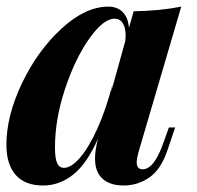

<svg xmlns="http://www.w3.org/2000/svg" viewBox="-20 -551 599 585"><path d="M513.7 -162.6 488.8 -89.4Q468.8 -32.7 433.6 -9.3Q398.4 14.2 356.9 14.2Q304.7 14.2 282.7 -17.6Q269.5 -37.1 269.5 -67.9Q269.5 -91.8 278.3 -127.9Q245.1 -52.7 203.4 -19.3Q161.6 14.2 111.3 14.2Q55.7 14.2 27.6 -18.3Q-0.5 -50.8 -0.5 -109.4Q-0.5 -198.2 47.1 -297.6Q94.7 -397 167.5 -463.9Q240.2 -530.8 310.1 -530.8Q336.9 -530.8 353.5 -514.6Q370.1 -498.5 373 -466.3L387.2 -516.6Q469.2 -518.1 532.2 -530.8L401.4 -85.4Q396.5 -67.4 396.5 -56.6Q396.5 -35.2 414.6 -35.2Q449.2 -35.2 477.1 -113.8L494.6 -162.6ZM362.8 -442.4Q362.8 -466.8 354 -480.5Q345.2 -494.1 329.1 -494.1Q294.9 -494.1 251.7 -432.9Q208.5 -371.6 178 -279.5Q147.5 -187.5 147.5 -102.1Q147.5 -68.4 154.1 -54Q160.6 -39.6 175.3 -39.6Q196.8 -39.6 223.4 -70.1Q250 -100.6 276.4 -158.4Q302.7 -216.3 323.2 -294.9L318.4 -270L361.8 -426.3Q362.8 -437 362.8 -442.4Z"/></svg>

Font: TypoPRO Playfair Display
Style: Bold Italic
Weight: 700
Italic angle: -14.9847°
Designer: Claus Eggers Sørensen
Foundry: Claus Eggers Sørensen
Version: Version 1.004;PS 001.004;hotconv 1.0.70;makeotf.lib2.5.58329